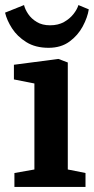

<svg xmlns="http://www.w3.org/2000/svg" viewBox="-34 -739 371 759"><path d="M23 0V-55L102 -69V-409L21 -425V-483L197 -506L234 -492V-69L304 -55V0ZM158 -550Q106 -550 70 -572.5Q34 -595 13.5 -627Q-7 -659 -14 -689L61 -719Q65 -702 77.5 -683.5Q90 -665 111.5 -652Q133 -639 164 -639Q196 -639 219 -652Q242 -665 256.5 -683.5Q271 -702 276 -719L317 -702Q312 -670 293 -634.5Q274 -599 240.5 -574.5Q207 -550 158 -550Z"/></svg>

Font: Faustina
Style: Bold
Weight: 700
Designer: Alfonso Garcia
Foundry: http://www.omnibus-type.com
Version: Version 1.200